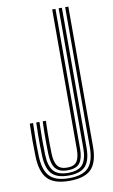

<svg xmlns="http://www.w3.org/2000/svg" viewBox="-91 -847 530 902"><g transform="rotate(-10 174.5 -396.5)"><path d="M165.8 7.2Q92 7.2 61.1 -26.4Q30.2 -60 28 -133Q26.8 -172.5 26.8 -207.6Q26.8 -242.8 28.2 -290H43.8Q42.8 -254.8 42.4 -229.1Q42 -203.5 42.2 -181.1Q42.5 -158.8 43.2 -133.5Q45.2 -65.5 73.6 -35.5Q102 -5.5 165.8 -5.5Q230.8 -5.5 258.8 -35.1Q286.8 -64.8 286.8 -133V-800H302V-133Q302 -58 270.4 -25.4Q238.8 7.2 165.8 7.2ZM165.8 -18Q108.8 -18 84.6 -45.8Q60.5 -73.5 58.8 -134Q58 -159.8 57.6 -181.8Q57.2 -203.8 57.6 -229.1Q58 -254.5 59 -290H74.2Q72.8 -244.2 72.8 -208.4Q72.8 -172.5 73.8 -134Q75.8 -78 97.4 -54.4Q119 -30.8 165.5 -30.8Q217 -30.8 236.4 -56.2Q255.8 -81.8 255.8 -132.5V-800H271.2V-133Q271.2 -71.8 246.8 -44.9Q222.2 -18 165.8 -18ZM165.5 -43.2Q126.2 -43.2 108.5 -64.5Q90.8 -85.8 89.2 -134.5Q88.5 -160.5 88.2 -184.6Q88 -208.8 88.4 -234.1Q88.8 -259.5 89.8 -290H105Q104 -257.2 103.6 -231.8Q103.2 -206.2 103.6 -183.1Q104 -160 104.5 -134.5Q105.8 -93.5 119.5 -74.8Q133.2 -56 165.5 -56Q199.8 -56 212.4 -75.2Q225 -94.5 225 -132.5V-800H240.5V-132.5Q240.5 -88 224.4 -65.6Q208.2 -43.2 165.5 -43.2Z"/></g></svg>

Font: Big Shoulders Inline Display Thin Medium
Style: Regular
Weight: 500
Version: Version 2.002